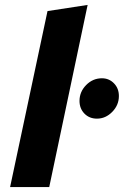

<svg xmlns="http://www.w3.org/2000/svg" viewBox="-20 -760 503 780"><path d="M336 -740 180 0H21L173 -715ZM374 -278Q343 -278 323 -298.5Q303 -319 303 -350Q303 -387 330 -414.5Q357 -442 394 -442Q423 -442 443 -421.5Q463 -401 463 -370Q463 -333 436 -305.5Q409 -278 374 -278Z"/></svg>

Font: Red Hat Text
Style: Bold Italic
Weight: 700
Italic angle: -12°
Designer: Pentagram / MCKL
Foundry: Pentagram / MCKL
Version: Version 1.003; Red Hat Text Bold Italic